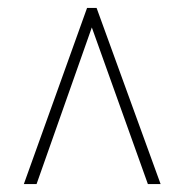

<svg xmlns="http://www.w3.org/2000/svg" viewBox="-20 -734 465 483"><path d="M40 -271 199 -714H223L384 -271H352L211 -665L72 -271Z"/></svg>

Font: Noto Serif Myanmar ExtraCondensed Thin
Style: Regular
Weight: 100
Width: 2
Designer: Ben Mitchell and the Monotype Design Team
Foundry: Monotype Imaging Inc.
Version: Version 2.106; ttfautohint (v1.8.4.7-5d5b)